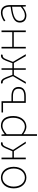

<svg xmlns="http://www.w3.org/2000/svg" viewBox="1653 -2233 823 4169"><g transform="rotate(-90 2064.5 -148.5)"><path d="M293 13C419 13 527 -88 527 -262C527 -439 419 -540 293 -540C167 -540 59 -439 59 -262C59 -88 167 13 293 13ZM293 -20C181 -20 97 -118 97 -262C97 -407 181 -507 293 -507C405 -507 490 -407 490 -262C490 -118 405 -20 293 -20Z M691 0H727V-259H868L1035 0H1074L894 -277L953 -415C985 -492 1007 -502 1036 -502C1044 -502 1046 -502 1052 -500L1061 -536C1057 -538 1047 -540 1038 -540C996 -540 964 -525 923 -426L865 -291H727V-527H691Z M1199 243H1235V-53C1291 -11 1346 13 1396 13C1522 13 1630 -92 1630 -271C1630 -434 1561 -540 1418 -540C1352 -540 1289 -500 1237 -459H1235L1229 -527H1199ZM1399 -20C1357 -20 1297 -39 1235 -91V-416C1302 -474 1361 -507 1415 -507C1544 -507 1592 -405 1592 -271C1592 -124 1511 -20 1399 -20Z M1915 0H2064C2187 0 2261 -55 2261 -157C2261 -258 2187 -311 2064 -311H1951V-527H1707V-494H1915ZM1951 -33V-279H2053C2168 -279 2223 -243 2223 -157C2223 -70 2168 -33 2053 -33Z M2330 0H2369L2519 -259H2634V0H2667V-259H2783L2931 0H2972L2806 -279L2859 -415C2887 -490 2914 -502 2942 -502C2950 -502 2951 -502 2958 -500L2966 -536C2962 -538 2952 -540 2944 -540C2902 -540 2864 -518 2829 -426L2778 -291H2667V-527H2634V-291H2523L2473 -426C2437 -518 2399 -540 2357 -540C2349 -540 2339 -538 2334 -536L2344 -500C2351 -502 2352 -502 2359 -502C2388 -502 2414 -490 2442 -415L2495 -279Z M3096 0H3132V-261H3452V0H3488V-527H3452V-294H3132V-527H3096Z M3811 13C3881 13 3947 -26 4001 -70H4004L4009 0H4039V-341C4039 -448 4001 -540 3877 -540C3791 -540 3718 -496 3685 -472L3703 -443C3737 -470 3800 -507 3875 -507C3984 -507 4006 -414 4003 -329C3766 -302 3659 -247 3659 -130C3659 -30 3729 13 3811 13ZM3814 -20C3750 -20 3696 -50 3696 -131C3696 -220 3774 -273 4003 -298V-109C3934 -50 3877 -20 3814 -20Z"/></g></svg>

Font: Source Han Sans JP ExtraLight
Style: Regular
Weight: 250
Designer: Ryoko NISHIZUKA 西塚涼子 (kana, bopomofo & ideographs); Paul D. Hunt (Latin, Greek & Cyrillic); Sandoll Communications 산돌커뮤니
Foundry: Adobe
Version: Version 2.001;hotconv 1.0.107;makeotfexe 2.5.65593